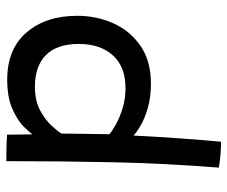

<svg xmlns="http://www.w3.org/2000/svg" viewBox="-78 -674 754 638"><g transform="rotate(90 299.0 -355.0)"><path d="M427.5 -1.5Q427.5 -10 427.2 -27Q427 -44 426.8 -61Q426.5 -78 426.5 -86Q421.5 -78 401.8 -57.8Q382 -37.5 343.5 -19.8Q305 -2 244 -2Q143 -2 87.8 -66.2Q32.5 -130.5 32.5 -234.5Q32.5 -299 57.5 -354.8Q82.5 -410.5 132.5 -445Q182.5 -479.5 257.5 -479.5Q302.5 -479.5 337.5 -469.5Q372.5 -459.5 396.2 -445.8Q420 -432 430.5 -421.5Q431.5 -448.5 434.2 -491.8Q437 -535 440.2 -580.8Q443.5 -626.5 446.5 -662.8Q449.5 -699 451 -712.5Q471 -712.5 495.2 -710.5Q519.5 -708.5 537 -705Q523 -529.5 519.2 -355.8Q515.5 -182 515.5 1Q507.5 1 490 0.8Q472.5 0.5 454.5 0Q436.5 -0.5 427.5 -1.5ZM268 -94Q314.5 -94 346.5 -111.2Q378.5 -128.5 397.8 -149.5Q417 -170.5 424 -182.5Q424 -194 424.2 -216Q424.5 -238 424.8 -263.2Q425 -288.5 425.5 -309.8Q426 -331 426 -341.5Q414.5 -351.5 391.8 -364Q369 -376.5 338.2 -385.8Q307.5 -395 273 -395Q201.5 -395 163.8 -353Q126 -311 126 -240Q126 -167.5 162.8 -130.8Q199.5 -94 268 -94Z"/></g></svg>

Font: Grandstander
Style: Regular
Weight: 400
Designer: Tyler Finck
Foundry: Etcetera Type Co
Version: Version 1.200; ttfautohint (v1.8.3)